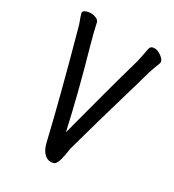

<svg xmlns="http://www.w3.org/2000/svg" viewBox="-179 -820 858 946"><g transform="rotate(30 250.0 -346.5)"><path d="M256 24Q235 24 218 6Q201 -12 192 -47Q140 -269 45 -614Q40 -634 33 -651.5Q26 -669 23 -682Q21 -684 21 -688Q21 -699 34.5 -704.5Q48 -710 62 -710Q77 -710 92 -704Q107 -698 110.5 -685Q114 -672 117 -656Q119 -644 142 -560Q204 -342 249 -140Q320 -413 379 -620Q387 -655 395 -699Q399 -717 420 -717Q434 -717 448 -709.5Q462 -702 471.5 -692Q481 -682 481 -670Q481 -665 479 -663Q467 -633 456 -599Q436 -526 410 -439Q357 -259 308 -80Q302 -38 296 -16Q290 6 282 15Q274 24 256 24Z"/></g></svg>

Font: LXGW WenKai Mono Medium
Style: Regular
Weight: 500
Monospace: yes
Designer: LXGW / Fontworks Inc.
Foundry: LXGW / Fontworks Inc.
Version: Version 1.520; June 14, 2025